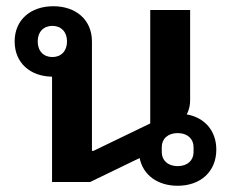

<svg xmlns="http://www.w3.org/2000/svg" viewBox="-20 -584 749 616"><path d="M550 12C623 12 674 -33 674 -104C674 -165 636 -207 579 -217C588 -234 590 -249 590 -263V-552H462V-188L280 -100H275V-451C275 -521 223 -564 151 -564C79 -564 27 -521 27 -451C27 -382 77 -339 147 -338V0H269L428 -77C439 -22 486 12 550 12ZM550 -51C518 -51 499 -70 499 -96V-112C499 -138 518 -157 550 -157C582 -157 601 -138 601 -112V-96C601 -70 582 -51 550 -51ZM148 -401C120 -401 101 -420 101 -451C101 -482 120 -501 148 -501C176 -501 195 -482 195 -451C195 -420 176 -401 148 -401Z"/></svg>

Font: IBM Plex Thai Looped SemiBold
Style: Regular
Weight: 600
Designer: Mike Abbink, Paul van der Laan, Pieter van Rosmalen, Ben Mitchell, Mark Frömberg
Foundry: Bold Monday
Version: Version 1.0